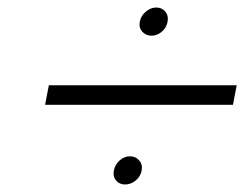

<svg xmlns="http://www.w3.org/2000/svg" viewBox="-20 -508 663 511"><path d="M352 -450Q355 -466 368 -477Q381 -488 396 -488Q411 -488 420 -477Q429 -466 426 -450Q423 -434 410.5 -423.5Q398 -413 383 -413Q368 -413 358.5 -424Q349 -435 352 -450ZM289 -27.5Q280 -38 283 -54Q286 -70 298.5 -81Q311 -92 326 -92Q341 -92 350.5 -81Q360 -70 357 -54Q354 -38 341 -27.5Q328 -17 313 -17Q298 -17 289 -27.5ZM100 -229 110 -281H610L600 -229Z"/></svg>

Font: Renner* Light
Style: Light Italic
Weight: 300
Italic angle: -10°
Version: Version 003.000 ; ttfautohint (v0.97) -l 8 -r 50 -G 200 -x 1